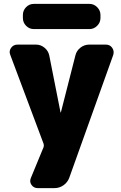

<svg xmlns="http://www.w3.org/2000/svg" viewBox="-20 -750 622 990"><path d="M526 -520Q547 -520 558.5 -503.5Q570 -487 564 -467L337 167Q328 191 307 205.5Q286 220 261 220H175Q154 220 142.5 203.5Q131 187 139 168L205 8Q206 4 206 0Q206 -4 205 -8L33 -467Q25 -486 37 -503Q49 -520 70 -520H166Q190 -520 209.5 -504Q229 -488 234 -464L292 -171Q292 -170 293 -170Q294 -170 294 -171L369 -465Q375 -489 395 -504.5Q415 -520 440 -520ZM155 -730H441Q464 -730 481 -713Q498 -696 498 -673V-657Q498 -634 481 -617Q464 -600 441 -600H155Q131 -600 114.5 -617Q98 -634 98 -657V-673Q98 -696 114.5 -713Q131 -730 155 -730Z"/></svg>

Font: Rounded Mplus 1c Black
Style: Regular
Weight: 900
Version: Version 1.059.20150529